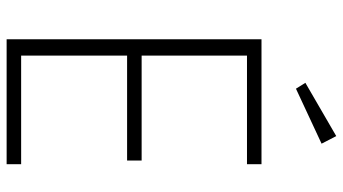

<svg xmlns="http://www.w3.org/2000/svg" viewBox="-242 -768 1010 565"><g transform="rotate(90 262.5 -485.0)"><path d="M95 0V-750H462.7V-707.3H143.2V-397.3H451.8V-354.5H143.2V-42.7H462.7V0ZM380 -970 402.3 -926.8 240.5 -851.4 223.2 -879.1Z"/></g></svg>

Font: Spartan Light
Style: Regular
Weight: 300
Designer: Matt Bailey, Mirko Velimirovic
Foundry: Matt Bailey
Version: Version 1.005